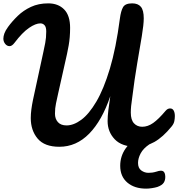

<svg xmlns="http://www.w3.org/2000/svg" viewBox="-21 -868 1060 1142"><path d="M332 5Q244 5 203 -43.5Q162 -92 162 -166Q162 -190 165.5 -217Q169 -244 175 -273L237 -559Q242 -582 248 -612.5Q254 -643 254 -681Q254 -707 244 -718Q234 -729 219 -729Q191 -729 151.5 -702Q112 -675 65 -613Q50 -593 35 -593.5Q20 -594 9.5 -607.5Q-1 -621 -1 -638Q-1 -652 5 -669Q11 -686 27 -708Q51 -741 84.5 -773.5Q118 -806 163 -827Q208 -848 266 -848Q325 -848 360.5 -812Q396 -776 396 -702Q396 -646 387.5 -598Q379 -550 365 -491L324 -308Q318 -280 312 -252.5Q306 -225 306 -192Q306 -161 323.5 -141.5Q341 -122 375 -122Q417 -122 462.5 -155.5Q508 -189 552 -263.5Q596 -338 632.5 -459.5Q669 -581 692 -757Q698 -803 711 -825.5Q724 -848 765 -848Q800 -848 817 -827.5Q834 -807 834 -759Q834 -722 822.5 -653Q811 -584 795 -490.5Q779 -397 765 -284Q761 -257 759 -237.5Q757 -218 757 -198Q757 -155 776 -134.5Q795 -114 825 -114Q858 -114 890 -136.5Q922 -159 964 -209Q972 -218 978.5 -220.5Q985 -223 991 -223Q1005 -223 1012 -210.5Q1019 -198 1019 -178Q1019 -164 1016 -148Q1013 -132 1000 -116Q948 -52 897 -23.5Q846 5 790 5Q704 5 661.5 -39.5Q619 -84 619 -148Q619 -176 623.5 -213Q628 -250 635 -296Q586 -151 509.5 -73Q433 5 332 5ZM848 254Q779 254 736.5 218Q694 182 694 118Q694 3 826 -68L868 -10Q831 15 815.5 44.5Q800 74 800 101Q800 132 819.5 146Q839 160 862 160Q873 160 884.5 158.5Q896 157 909 153Q938 143 949.5 150.5Q961 158 962 181Q963 203 953 218.5Q943 234 915 244Q902 248 883 251Q864 254 848 254Z"/></svg>

Font: Pacifico
Style: Regular
Weight: 400
Designer: Vernon Adams
Foundry: Vernon Adams
Version: Version 3.010; ttfautohint (v1.8.4.7-5d5b)